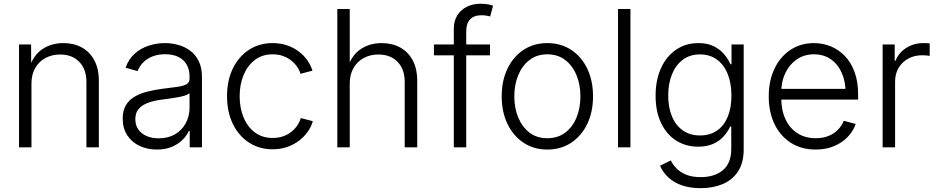

<svg xmlns="http://www.w3.org/2000/svg" viewBox="-20 -775 4933 1010"><path d="M145.5 -335.4V0H80.1V-541H143.6L144 -414.6H132.3Q155.3 -484.9 203.1 -516.6Q251 -548.3 313 -548.3Q368.2 -548.3 410.2 -525.4Q452.1 -502.4 476.1 -458Q500 -413.6 500 -348.6V0H434.6V-343.8Q434.6 -411.1 397 -449.7Q359.4 -488.3 296.4 -488.3Q253.9 -488.3 219.7 -470.2Q185.5 -452.1 165.5 -417.7Q145.5 -383.3 145.5 -335.4Z M805.2 11.7Q755.9 11.7 715.1 -7.1Q674.3 -25.9 649.9 -62.5Q625.5 -99.1 625.5 -151.4Q625.5 -191.9 640.9 -219.2Q656.2 -246.6 684.3 -264.2Q712.4 -281.7 751 -292Q789.6 -302.2 835.4 -308.1Q881.3 -314 912.8 -318.1Q944.3 -322.3 960.7 -331.5Q977.1 -340.8 977.1 -361.3V-373Q977.1 -409.2 961.9 -435.3Q946.8 -461.4 918.2 -475.6Q889.6 -489.7 849.1 -489.7Q810.1 -489.7 780.5 -477.5Q751 -465.3 731.7 -445.1Q712.4 -424.8 704.1 -400.9L640.6 -418.5Q656.2 -463.4 687.7 -491.9Q719.2 -520.5 761 -534.4Q802.7 -548.3 847.7 -548.3Q881.3 -548.3 915.8 -539.3Q950.2 -530.3 979 -509.5Q1007.8 -488.8 1025.1 -454.1Q1042.5 -419.4 1042.5 -368.2V0H978V-85.9H973.6Q961.9 -61 939.5 -38.8Q917 -16.6 883.5 -2.4Q850.1 11.7 805.2 11.7ZM814.9 -47.4Q864.7 -47.4 901.1 -68.8Q937.5 -90.3 957.3 -127.2Q977.1 -164.1 977.1 -208V-284.7Q970.2 -278.3 954.1 -272.9Q938 -267.6 917.2 -263.7Q896.5 -259.8 874.8 -256.8Q853 -253.9 835.4 -251.5Q790 -246.1 757.8 -233.9Q725.6 -221.7 708.7 -201.2Q691.9 -180.7 691.9 -148.4Q691.9 -116.2 707.8 -93.8Q723.6 -71.3 751.5 -59.3Q779.3 -47.4 814.9 -47.4Z M1414.1 10.3Q1343.8 10.3 1289.6 -25.1Q1235.4 -60.5 1204.8 -123.5Q1174.3 -186.5 1174.3 -268.6Q1174.3 -351.6 1204.8 -414.6Q1235.4 -477.5 1289.6 -512.9Q1343.8 -548.3 1414.1 -548.3Q1456.1 -548.3 1491 -536.1Q1525.9 -523.9 1553 -503.2Q1580.1 -482.4 1597.9 -456.3Q1615.7 -430.2 1623.5 -403.3L1560.5 -386.7Q1556.2 -403.8 1544.2 -421.9Q1532.2 -439.9 1513.9 -455.1Q1495.6 -470.2 1470.7 -479.7Q1445.8 -489.3 1414.1 -489.3Q1359.4 -489.3 1320.6 -459.5Q1281.7 -429.7 1261.2 -379.9Q1240.7 -330.1 1240.7 -268.6Q1240.7 -207 1261.2 -157.5Q1281.7 -107.9 1320.6 -78.6Q1359.4 -49.3 1414.1 -49.3Q1445.8 -49.3 1471.2 -58.6Q1496.6 -67.9 1515.1 -83.5Q1533.7 -99.1 1545.7 -117.7Q1557.6 -136.2 1562.5 -153.8L1625.5 -137.7Q1618.2 -109.9 1599.9 -83.5Q1581.5 -57.1 1554.2 -35.9Q1526.9 -14.6 1491.5 -2.2Q1456.1 10.3 1414.1 10.3Z M1819.8 -335.4V0H1754.4V-727.5H1819.8V-414.6H1806.6Q1829.6 -484.9 1877.4 -516.6Q1925.3 -548.3 1987.3 -548.3Q2042.5 -548.3 2084.7 -525.4Q2127 -502.4 2150.9 -458Q2174.8 -413.6 2174.8 -348.6V0H2108.9V-343.8Q2108.9 -411.1 2071.3 -449.7Q2033.7 -488.3 1970.7 -488.3Q1928.2 -488.3 1894 -470.2Q1859.9 -452.1 1839.8 -417.7Q1819.8 -383.3 1819.8 -335.4Z M2557.6 -541V-483.9H2262.7V-541ZM2367.2 0V-622.6Q2367.2 -665.5 2386.2 -695.1Q2405.3 -724.6 2437 -740Q2468.8 -755.4 2506.3 -755.4Q2530.3 -755.4 2547.6 -752Q2564.9 -748.5 2573.7 -745.1L2558.6 -688.5Q2551.3 -690.4 2539.8 -692.6Q2528.3 -694.8 2512.7 -694.8Q2473.1 -694.8 2452.9 -673.1Q2432.6 -651.4 2432.6 -610.4V0Z M2858.9 11.7Q2788.6 11.7 2734.4 -23.9Q2680.2 -59.6 2649.7 -122.8Q2619.1 -186 2619.1 -268.1Q2619.1 -351.1 2649.7 -414.3Q2680.2 -477.5 2734.4 -512.9Q2788.6 -548.3 2858.9 -548.3Q2930.2 -548.3 2984.4 -512.9Q3038.6 -477.5 3069.1 -414.1Q3099.6 -350.6 3099.6 -268.1Q3099.6 -186 3069.1 -122.8Q3038.6 -59.6 2984.4 -23.9Q2930.2 11.7 2858.9 11.7ZM2858.9 -47.9Q2914.6 -47.9 2953.6 -77.6Q2992.7 -107.4 3012.9 -157.2Q3033.2 -207 3033.2 -268.1Q3033.2 -329.1 3012.7 -379.2Q2992.2 -429.2 2953.4 -459.2Q2914.6 -489.3 2858.9 -489.3Q2804.2 -489.3 2765.4 -459.2Q2726.6 -429.2 2706.1 -379.4Q2685.5 -329.6 2685.5 -268.1Q2685.5 -207 2706.1 -157.2Q2726.6 -107.4 2765.1 -77.6Q2803.7 -47.9 2858.9 -47.9Z M3296.4 -727.5V0H3231V-727.5Z M3666 214.8Q3609.9 214.8 3567.1 200Q3524.4 185.1 3495.6 158.2Q3466.8 131.3 3452.1 96.7L3508.8 68.8Q3519.5 91.8 3539.6 111.8Q3559.6 131.8 3590.6 144.3Q3621.6 156.7 3666 156.7Q3739.3 156.7 3783 119.9Q3826.7 83 3826.7 8.3V-109.9H3821.3Q3809.1 -83 3787.6 -58.6Q3766.1 -34.2 3732.9 -18.8Q3699.7 -3.4 3652.3 -3.4Q3587.4 -3.4 3536.9 -35.6Q3486.3 -67.9 3457.5 -128.2Q3428.7 -188.5 3428.7 -271.5Q3428.7 -354 3457 -416.3Q3485.4 -478.5 3536.1 -513.4Q3586.9 -548.3 3653.8 -548.3Q3701.7 -548.3 3734.9 -531.7Q3768.1 -515.1 3789.6 -489.3Q3811 -463.4 3822.8 -437H3828.1V-541H3892.1V11.2Q3892.1 80.6 3862.8 126Q3833.5 171.4 3782.2 193.1Q3731 214.8 3666 214.8ZM3662.1 -62.5Q3714.4 -62.5 3751.5 -87.9Q3788.6 -113.3 3808.1 -160.4Q3827.6 -207.5 3827.6 -272.5Q3827.6 -335.9 3808.3 -384.8Q3789.1 -433.6 3752 -461.2Q3714.8 -488.8 3662.1 -488.8Q3608.9 -488.8 3571.5 -460.4Q3534.2 -432.1 3514.6 -383.3Q3495.1 -334.5 3495.1 -272.5Q3495.1 -209.5 3514.9 -162.4Q3534.7 -115.2 3572 -88.9Q3609.4 -62.5 3662.1 -62.5Z M4271 11.7Q4195.3 11.7 4139.6 -24.2Q4084 -60.1 4054 -122.8Q4023.9 -185.5 4023.9 -267.6Q4023.9 -349.6 4053.7 -412.8Q4083.5 -476.1 4137.5 -512.2Q4191.4 -548.3 4261.7 -548.3Q4307.6 -548.3 4349.4 -531.5Q4391.1 -514.6 4423.8 -481Q4456.5 -447.3 4475.3 -396.5Q4494.1 -345.7 4494.1 -278.3V-251H4065.4V-307.6H4458.5L4428.2 -286.6Q4428.2 -345.2 4408.2 -391.1Q4388.2 -437 4350.8 -463.1Q4313.5 -489.3 4261.7 -489.3Q4210 -489.3 4171.4 -462.6Q4132.8 -436 4111.3 -391.1Q4089.8 -346.2 4089.8 -291.5V-259.3Q4089.8 -195.8 4111.8 -148.2Q4133.8 -100.6 4174.8 -74.2Q4215.8 -47.9 4271 -47.9Q4309.6 -47.9 4339.1 -60.1Q4368.7 -72.3 4388.7 -93.3Q4408.7 -114.3 4418.5 -139.6L4481.4 -123Q4469.2 -86.4 4440.4 -55.9Q4411.6 -25.4 4368.9 -6.8Q4326.2 11.7 4271 11.7Z M4623 0V-541H4686.5V-455.6H4690.9Q4707.5 -497.6 4747.1 -522.9Q4786.6 -548.3 4837.9 -548.3Q4846.2 -548.3 4855.2 -547.9Q4864.3 -547.4 4870.6 -546.9V-481Q4866.7 -481.9 4855.7 -483.2Q4844.7 -484.4 4831.5 -484.4Q4790.5 -484.4 4758.1 -466.8Q4725.6 -449.2 4707 -418Q4688.5 -386.7 4688.5 -345.2V0Z"/></svg>

Font: Inter 17pt Light
Style: Regular
Weight: 300
Version: Version 4.001;git-66647c0bb